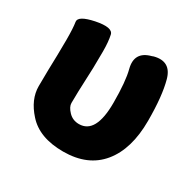

<svg xmlns="http://www.w3.org/2000/svg" viewBox="-134 -717 879 872"><g transform="rotate(30 305.5 -281.5)"><path d="M299 14Q174 14 112 -56Q55 -119 55 -188Q55 -231 56 -274L58 -351Q59 -392 59 -433Q59 -495 54 -524.5Q49 -554 130 -571Q214 -588 221.5 -554.5Q229 -521 229 -470Q229 -427 228 -384L223 -257Q222 -216 222 -196Q222 -176 244 -153Q266 -130 299 -130Q387 -130 387 -292Q387 -404 372 -461Q351 -542 432 -563L440 -566Q521 -587 543 -506Q564 -430 564 -300Q564 -152 496 -69Q428 14 299 14Z"/></g></svg>

Font: Resource Han Rounded KR Heavy
Style: Regular
Weight: 900
Designer: Cyano Hao (round all glyphs); Ryoko NISHIZUKA 西塚涼子 (kana, bopomofo & ideographs); Paul D. Hunt (Latin, Greek & Cyrillic)
Foundry: Cyano Hao
Version: 0.990